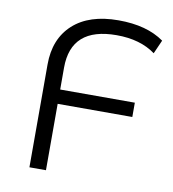

<svg xmlns="http://www.w3.org/2000/svg" viewBox="-80 -776 762 846"><g transform="rotate(10 301.0 -353.0)"><path d="M386 -640Q182 -640 182 -459V-361H516V-297H182V0H108V-460Q108 -575 180 -640.5Q252 -706 383 -706Q510 -706 587 -651L560 -590Q492 -640 386 -640Z"/></g></svg>

Font: Montserrat Alternates
Style: Regular
Weight: 400
Designer: Julieta Ulanovsky
Foundry: Julieta Ulanovsky
Version: Version 7.200;PS 007.200;hotconv 1.0.88;makeotf.lib2.5.64775